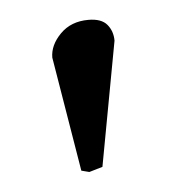

<svg xmlns="http://www.w3.org/2000/svg" viewBox="-31 -674 260 285"><g transform="rotate(-5 99.0 -531.5)"><path d="M80.1 -421.9 51.8 -592.8Q51.8 -611.3 67.9 -627.7Q84 -644 109.9 -644Q129.4 -644 137.7 -634Q146 -624 146 -609.9L111.8 -424.8L91.8 -418.9Z"/></g></svg>

Font: Common Serif Medium
Style: Regular
Weight: 500
Designer: Philipp H. Poll, Khaled Hosny
Foundry: Stefan Peev, Context Ltd.
Version: Version 1.026